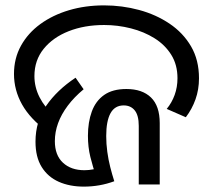

<svg xmlns="http://www.w3.org/2000/svg" viewBox="-20 -686 792 714"><path d="M292 8Q239 8 198.5 -10Q158 -28 135 -65Q112 -102 112 -159Q112 -235 152 -293Q192 -351 261 -397L291 -354Q256 -325 232 -293Q208 -261 196 -228Q184 -195 184 -161Q184 -109 214 -81Q244 -53 294 -53Q311 -53 328 -56.5Q345 -60 361 -69L339 -25Q325 -66 316 -102.5Q307 -139 307 -181Q307 -232 321.5 -271.5Q336 -311 367.5 -333Q399 -355 450 -355Q509 -355 541.5 -323.5Q574 -292 574 -228V0H496V-218Q496 -257 481 -275.5Q466 -294 440 -294Q407 -294 391 -265Q375 -236 375 -180Q375 -151 379 -121.5Q383 -92 390 -64.5Q397 -37 405 -12Q378 -2 349.5 3Q321 8 292 8ZM156 -197Q92 -244 62 -297.5Q32 -351 32 -411Q32 -469 58 -516Q84 -563 130 -596.5Q176 -630 236.5 -648Q297 -666 367 -666Q434 -666 497 -649Q560 -632 610.5 -598Q661 -564 690.5 -513.5Q720 -463 720 -395Q720 -353 707 -316.5Q694 -280 671 -250L600 -281Q619 -304 629.5 -333Q640 -362 640 -395Q640 -445 617 -482Q594 -519 555 -543.5Q516 -568 467 -580.5Q418 -593 367 -593Q294 -593 235.5 -570Q177 -547 142.5 -504.5Q108 -462 108 -403Q108 -362 127 -324.5Q146 -287 183 -254L156 -197Z"/></svg>

Font: uoriya25
Style: Book
Weight: 400
Designer: Jelle Bosma - Monotype Design Team
Foundry: Monotype Imaging Inc.
Version: Version 2.003